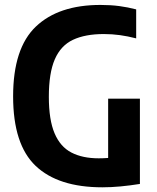

<svg xmlns="http://www.w3.org/2000/svg" viewBox="-20 -770 651 798"><path d="M405.5 8.5Q222 8.5 128.2 -80.5Q34.5 -169.5 34.5 -369.5Q34.5 -569.5 129 -659.5Q223.5 -749.5 397.5 -749.5Q439.5 -749.5 475.5 -744.8Q511.5 -740 546 -731V-610.5Q511 -619.5 478.5 -624Q446 -628.5 411.5 -628.5Q334 -628.5 283.2 -604.5Q232.5 -580.5 207.8 -523.5Q183 -466.5 183 -367.5Q183 -272 206.8 -216Q230.5 -160 276.8 -136Q323 -112 390.5 -112Q410 -112 429.5 -113.5V-360H561.5V-5.5Q521 1 481.2 4.8Q441.5 8.5 405.5 8.5Z"/></svg>

Font: Encode Sans Condensed
Style: Bold
Weight: 700
Width: 3
Designer: Multiple Designers
Foundry: Impallari Type
Version: Version 3.000; ttfautohint (v1.8.3) -l 8 -r 50 -G 200 -x 14 